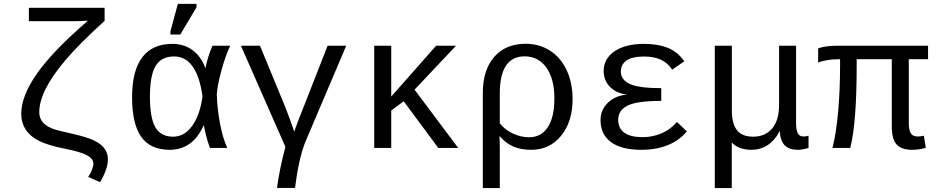

<svg xmlns="http://www.w3.org/2000/svg" viewBox="-20 -765 4841 993"><path d="M183.1 -185.1Q183.1 -147 211.2 -122.8Q239.3 -98.6 295.4 -86.9L356 -72.8Q430.7 -55.7 467 -38.1Q503.4 -20.5 520.8 3.7Q538.1 27.8 538.1 59.1Q538.1 108.4 497.6 177.2L436 149.9Q447.3 134.8 455.1 114.7Q462.9 94.7 462.9 81.1Q462.9 56.2 430.2 38.1Q397.5 20 310.1 2.9Q225.1 -14.2 179.9 -37.4Q134.8 -60.5 112.3 -95.7Q89.8 -130.9 89.8 -176.3Q89.8 -268.6 171.4 -384.8Q252.9 -501 431.6 -655.3V-658.2Q396.5 -655.3 355 -655.3H129.4V-724.6H521V-657.2Q390.1 -538.6 319.8 -455.6Q249.5 -372.6 216.3 -305.9Q183.1 -239.3 183.1 -185.1Z M1032.7 -115.7Q976.6 9.8 857.4 9.8Q757.3 9.8 710.2 -57.6Q663.1 -125 663.1 -261.7Q663.1 -400.4 716.1 -469.2Q769 -538.1 871.1 -538.1Q932.6 -538.1 976.3 -505.4Q1020 -472.7 1042 -413.6H1043Q1054.2 -471.7 1078.6 -528.3H1170.4Q1146 -476.6 1125.5 -401.6Q1105 -326.7 1101.1 -278.8Q1103.5 -200.7 1117.9 -125.5Q1132.3 -50.3 1155.3 0H1065.9Q1054.2 -29.8 1045.7 -64.7Q1037.1 -99.6 1034.7 -115.7ZM755.4 -264.6Q755.4 -156.2 783.2 -107.2Q811 -58.1 875.5 -58.1Q934.1 -58.1 974.4 -114.5Q1014.6 -170.9 1027.3 -266.6Q1013.2 -369.6 976.1 -421.4Q939 -473.1 880.9 -473.1Q814.5 -473.1 784.9 -424.1Q755.4 -375 755.4 -264.6ZM861.3 -586.4V-602.5L899.9 -745.1H996.1V-727.1L912.6 -586.4Z M1324.7 -528.3 1457 -207.5Q1463.4 -191.9 1481.4 -142.1Q1499.5 -92.3 1501.5 -83.5Q1504.4 -93.8 1517.6 -128.4Q1530.8 -163.1 1674.3 -528.3H1770.5L1557.1 -25.9Q1523.4 63 1505.9 207H1412.6Q1424.8 113.3 1456.1 -5.4L1226.1 -528.3Z M2246.6 0 2067.9 -241.2 2003.4 -193.4V0H1915.5V-528.3H2003.4V-265.6L2235.4 -528.3H2338.4L2124 -301.3L2349.6 0Z M2941.4 -252Q2941.4 -135.7 2882.1 -63Q2822.8 9.8 2728 9.8Q2675.8 9.8 2637 -6.1Q2598.1 -22 2564.9 -60.1H2563Q2564.9 -30.8 2564.9 0V207.5H2477.1V-283.7Q2477.1 -403.3 2536.1 -470.9Q2595.2 -538.6 2699.2 -538.6Q2768.6 -538.6 2824.2 -503.2Q2879.9 -467.8 2910.6 -402.1Q2941.4 -336.4 2941.4 -252ZM2847.2 -255.9Q2847.2 -357.9 2805.4 -415.8Q2763.7 -473.6 2693.4 -473.6Q2564.9 -473.6 2564.9 -281.7V-127Q2593.8 -91.8 2634.3 -73.5Q2674.8 -55.2 2716.8 -55.2Q2778.8 -55.2 2813 -106.9Q2847.2 -158.7 2847.2 -255.9Z M3303.7 -55.7Q3356.4 -55.7 3403.1 -76.2Q3449.7 -96.7 3481 -134.3L3532.2 -85.4Q3493.2 -38.1 3433.3 -14.2Q3373.5 9.8 3297.9 9.8Q3193.4 9.8 3139.6 -30.3Q3085.9 -70.3 3085.9 -144Q3085.9 -196.8 3123.8 -233.4Q3161.6 -270 3219.7 -275.4V-276.4Q3167.5 -282.7 3134.8 -315.9Q3102.1 -349.1 3102.1 -397Q3102.1 -461.9 3158.7 -500Q3215.3 -538.1 3311 -538.1Q3383.3 -538.1 3434.8 -517.1Q3486.3 -496.1 3519 -447.8L3456.5 -404.8Q3433.6 -439.5 3398.2 -456.1Q3362.8 -472.7 3311.5 -472.7Q3249 -472.7 3220 -451.9Q3190.9 -431.2 3190.9 -395Q3190.9 -352.1 3237.5 -330.6Q3284.2 -309.1 3399.9 -309.1V-243.2Q3274.9 -243.2 3226.1 -219Q3177.2 -194.8 3177.2 -145.5Q3177.2 -101.1 3209.5 -78.4Q3241.7 -55.7 3303.7 -55.7Z M3676.8 207.5V-528.3H3765.1V-193.4Q3765.1 -126 3791.3 -92Q3817.4 -58.1 3875.5 -58.1Q3938 -58.1 3973.6 -100.6Q4009.3 -143.1 4009.3 -222.2V-528.3H4097.2V-129.9Q4097.2 -93.3 4105.7 -76.2Q4114.3 -59.1 4135.3 -59.1Q4147.5 -59.1 4161.6 -63V0Q4129.9 9.8 4106.4 9.8Q4062 9.8 4038.8 -13.2Q4015.6 -36.1 4013.2 -85H4011.7Q3960 9.8 3865.7 9.8Q3833 9.8 3806.4 -0.2Q3779.8 -10.3 3764.6 -28.8V207.5Z M4680.2 -459V-129.9Q4680.2 -92.8 4690.4 -75.9Q4700.7 -59.1 4726.1 -59.1Q4741.2 -59.1 4758.3 -63L4768.1 0Q4730.5 9.8 4698.2 9.8Q4642.1 9.8 4617.2 -17.8Q4592.3 -45.4 4592.3 -110.8V-459H4410.6V-423.8Q4410.6 -129.4 4377.4 0H4285.6Q4304.7 -75.7 4314.7 -187Q4324.7 -298.3 4324.7 -419.9V-459Q4285.6 -459 4253.9 -453.1Q4222.2 -447.3 4211.4 -440.9V-514.2Q4223.1 -520 4249.3 -524.2Q4275.4 -528.3 4300.8 -528.3H4779.8V-459Z"/></svg>

Font: Liberation Mono
Style: Regular
Weight: 400
Monospace: yes
Designer: Steve Matteson
Foundry: Ascender Corporation
Version: Version 2.1.5